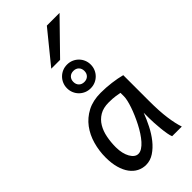

<svg xmlns="http://www.w3.org/2000/svg" viewBox="-319 -1114 1200 1200"><g transform="rotate(-45 281.0 -514.5)"><path d="M402.8 -419.9Q390.6 -422.4 367.4 -426Q344.2 -429.7 307.6 -429.7Q259.8 -429.7 227.8 -410.4Q195.8 -391.1 176.8 -359.1Q157.7 -327.1 149.7 -285.6Q141.6 -244.1 141.6 -200.2Q141.6 -171.9 147.2 -148.2Q152.8 -124.5 162.6 -107.2Q172.4 -89.8 185.1 -80.3Q197.8 -70.8 212.4 -70.8Q228.5 -70.8 245.4 -81.5Q262.2 -92.3 278.6 -110.6Q294.9 -128.9 310.5 -152.8Q326.2 -176.8 339.8 -203.4Q353.5 -230 365.2 -257.3Q377 -284.7 385.3 -309.3Q393.6 -334 398.2 -354.5Q402.8 -375 402.8 -388.2ZM439.5 0Q434.1 -11.7 429.9 -35.2Q425.8 -58.6 423.1 -85.7Q420.4 -112.8 418.9 -138.7Q417.5 -164.6 417.5 -180.7V-229.5Q401.9 -188 380.1 -145Q358.4 -102.1 330.6 -67.1Q302.7 -32.2 269.3 -10Q235.8 12.2 197.8 12.2Q167 12.2 140.1 -1.5Q113.3 -15.1 93.5 -42Q73.7 -68.8 62.5 -108.6Q51.3 -148.4 51.3 -200.2Q51.3 -258.3 66.9 -313.7Q82.5 -369.1 114.7 -412.4Q147 -455.6 196.8 -481.7Q246.6 -507.8 314.9 -507.8Q362.3 -507.8 409.2 -501.7Q456.1 -495.6 493.2 -485.8V-258.8Q493.2 -166.5 502 -103.8Q510.7 -41 524.9 0ZM186.5 -676.3Q186.5 -698.2 194.6 -717.3Q202.6 -736.3 217 -750.7Q231.4 -765.1 250.5 -773.2Q269.5 -781.2 291.5 -781.2Q313.5 -781.2 332.5 -773.2Q351.6 -765.1 366 -750.7Q380.4 -736.3 388.4 -717.3Q396.5 -698.2 396.5 -676.3Q396.5 -654.3 388.4 -635.3Q380.4 -616.2 366 -601.8Q351.6 -587.4 332.5 -579.3Q313.5 -571.3 291.5 -571.3Q269.5 -571.3 250.5 -579.3Q231.4 -587.4 217 -601.8Q202.6 -616.2 194.6 -635.3Q186.5 -654.3 186.5 -676.3ZM340.3 -676.3Q340.3 -698.2 326.9 -711.7Q313.5 -725.1 291.5 -725.1Q269.5 -725.1 256.1 -711.7Q242.7 -698.2 242.7 -676.3Q242.7 -654.3 256.1 -640.9Q269.5 -627.4 291.5 -627.4Q313.5 -627.4 326.9 -640.9Q340.3 -654.3 340.3 -676.3ZM486.8 -1042.5 281.7 -832.5H203.6L374.5 -1042.5Z"/></g></svg>

Font: Andika
Style: Regular
Weight: 400
Designer: Victor Gaultney, Annie Olsen, Julie Remington, Don Collingsworth, Eric Hays
Foundry: SIL International
Version: Version 1.001